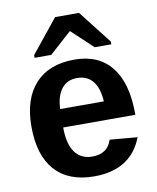

<svg xmlns="http://www.w3.org/2000/svg" viewBox="-85 -813 725 888"><g transform="rotate(-10 278.0 -368.5)"><path d="M286.1 9.8Q166.5 9.8 102.8 -61Q39.1 -131.8 39.1 -267.1Q39.1 -397 104 -467.5Q168.9 -538.1 288.1 -538.1Q401.9 -538.1 461.9 -462.4Q522 -386.7 522 -242.2V-237.8H183.1Q183.1 -161.1 211.4 -121.6Q239.7 -82 293 -82Q365.2 -82 384.8 -145L514.2 -133.8Q459 9.8 286.1 9.8ZM286.1 -452.1Q238.8 -452.1 212.6 -418.7Q186.5 -385.3 184.1 -324.2H389.2Q385.7 -387.2 359.1 -419.7Q332.5 -452.1 286.1 -452.1ZM347.2 -747.1 469.2 -590.8V-578.1H391.1L292 -670.9H290L187 -578.1H108.9V-590.8L234.9 -747.1Z"/></g></svg>

Font: Libra Sans Modern
Style: Bold
Weight: 700
Foundry: Stefan Peev, Context Ltd
Version: Version 1.000